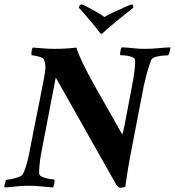

<svg xmlns="http://www.w3.org/2000/svg" viewBox="-39 -867 811 892"><path d="M432 -710Q429 -710 426.5 -713Q424 -716 421 -720Q411 -734 392.5 -756Q374 -778 356 -799Q338 -820 327 -831Q329 -844 339 -847Q345 -846 365.5 -835.5Q386 -825 409.5 -811.5Q433 -798 446 -788Q463 -798 490.5 -811Q518 -824 542.5 -834.5Q567 -845 574 -847Q582 -843 580 -831Q553 -810 525.5 -787.5Q498 -765 476.5 -747Q455 -729 446 -720Q436 -710 432 -710ZM215 -640Q239 -640 266.5 -641.5Q294 -643 316 -646Q324 -618 346 -572.5Q368 -527 399 -471.5Q430 -416 464 -357Q498 -298 529 -242Q531 -247 534 -259.5Q537 -272 539 -282L574 -465Q578 -484 582 -510.5Q586 -537 588 -560Q590 -583 588 -590Q586 -599 571 -603.5Q556 -608 540.5 -609.5Q525 -611 519 -611Q518 -611 520 -625.5Q522 -640 526 -647Q557 -646 580.5 -643Q604 -640 635 -640Q665 -640 694.5 -643Q724 -646 752 -647Q753 -643 750.5 -630.5Q748 -618 742 -610Q739 -610 722 -609Q705 -608 687 -603.5Q669 -599 663 -588Q660 -581 653 -559Q646 -537 639.5 -511.5Q633 -486 629 -468L565 -136Q557 -93 553 -65Q549 -37 543 1Q541 3 531 4Q521 5 519 5Q513 5 507 -1.5Q501 -8 496 -18L220 -507L152 -153Q147 -127 144.5 -98.5Q142 -70 143 -59Q145 -50 160.5 -44Q176 -38 193 -35.5Q210 -33 213 -33Q216 -26 213 -13.5Q210 -1 208 4Q181 2 152.5 -1Q124 -4 94 -4Q63 -4 38.5 -1Q14 2 -18 4Q-20 -3 -15.5 -17.5Q-11 -32 -10 -32Q-4 -32 12.5 -35Q29 -38 45.5 -43.5Q62 -49 67 -58Q74 -69 83 -98.5Q92 -128 97 -156Q109 -220 120 -274.5Q131 -329 142 -383.5Q153 -438 165 -502Q173 -542 172 -559Q171 -576 165 -590Q162 -597 150.5 -601Q139 -605 127 -607.5Q115 -610 109 -610Q107 -610 107 -618Q107 -626 109 -635Q111 -644 114 -646Q134 -645 159 -642.5Q184 -640 215 -640Z"/></svg>

Font: Amiri
Style: Bold Italic
Weight: 700
Italic angle: 10°
Designer: Khaled Hosny
Version: Version 0.113